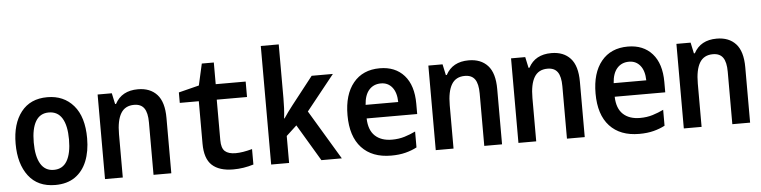

<svg xmlns="http://www.w3.org/2000/svg" viewBox="-46 -988 4862 1226"><g transform="rotate(-5 2385.0 -375.0)"><path d="M266 10Q154 10 95 -67.5Q36 -145 36 -274Q36 -402 95 -477.5Q154 -553 263 -553Q368 -553 431 -480Q494 -407 494 -270Q494 -186 468.5 -123Q443 -60 392.5 -25Q342 10 266 10ZM265 -87Q322 -87 350 -135Q378 -183 378 -272Q378 -361 349.5 -408Q321 -455 264 -455Q208 -455 180 -408Q152 -361 152 -272Q152 -183 180.5 -135Q209 -87 265 -87Z M585 0V-542H676L691 -472H697Q740 -553 844 -553Q922 -553 966 -505Q1010 -457 1010 -355V0H896V-336Q896 -398 875.5 -427Q855 -456 811 -456Q753 -456 726 -411Q699 -366 699 -278V0Z M1407 10Q1317 10 1271 -32.5Q1225 -75 1225 -171V-443H1103V-510L1234 -543L1265 -681H1342V-542H1534V-443H1340V-183Q1340 -132 1362.5 -112Q1385 -92 1431 -92Q1475 -92 1537 -109V-10Q1473 10 1407 10Z M1650 0V-760H1765V-415Q1765 -382 1763.5 -351Q1762 -320 1758 -286H1761Q1774 -306 1788 -325Q1802 -344 1819 -366L1957 -542H2093L1913 -317L2103 0H1972L1832 -235L1765 -173V0Z M2419 10Q2297 10 2230 -62.5Q2163 -135 2163 -271Q2163 -403 2224 -477.5Q2285 -552 2394 -552Q2493 -552 2550 -488Q2607 -424 2607 -306V-240H2283Q2285 -165 2324.5 -128Q2364 -91 2433 -91Q2477 -91 2514 -102.5Q2551 -114 2584 -130V-28Q2552 -11 2511.5 -0.5Q2471 10 2419 10ZM2493 -327Q2492 -388 2465 -421.5Q2438 -455 2393 -455Q2346 -455 2317 -422.5Q2288 -390 2284 -327Z M2705 0V-542H2796L2811 -472H2817Q2860 -553 2964 -553Q3042 -553 3086 -505Q3130 -457 3130 -355V0H3016V-336Q3016 -398 2995.5 -427Q2975 -456 2931 -456Q2873 -456 2846 -411Q2819 -366 2819 -278V0Z M3235 0V-542H3326L3341 -472H3347Q3390 -553 3494 -553Q3572 -553 3616 -505Q3660 -457 3660 -355V0H3546V-336Q3546 -398 3525.5 -427Q3505 -456 3461 -456Q3403 -456 3376 -411Q3349 -366 3349 -278V0Z M4009 10Q3887 10 3820 -62.5Q3753 -135 3753 -271Q3753 -403 3814 -477.5Q3875 -552 3984 -552Q4083 -552 4140 -488Q4197 -424 4197 -306V-240H3873Q3875 -165 3914.5 -128Q3954 -91 4023 -91Q4067 -91 4104 -102.5Q4141 -114 4174 -130V-28Q4142 -11 4101.5 -0.5Q4061 10 4009 10ZM4083 -327Q4082 -388 4055 -421.5Q4028 -455 3983 -455Q3936 -455 3907 -422.5Q3878 -390 3874 -327Z M4295 0V-542H4386L4401 -472H4407Q4450 -553 4554 -553Q4632 -553 4676 -505Q4720 -457 4720 -355V0H4606V-336Q4606 -398 4585.5 -427Q4565 -456 4521 -456Q4463 -456 4436 -411Q4409 -366 4409 -278V0Z"/></g></svg>

Font: Noto Sans Mono Condensed SemiBold
Style: Regular
Weight: 600
Width: 3
Designer: Monotype Design Team
Foundry: Monotype Imaging Inc.
Version: Version 2.014